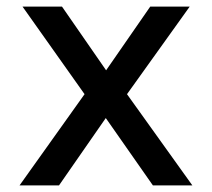

<svg xmlns="http://www.w3.org/2000/svg" viewBox="-20 -559 640 579"><path d="M39 0 235 -275 48 -539H167L300 -347L433 -539H552L363 -275L560 0H441L299 -203L158 0Z"/></svg>

Font: Noto Sans Mono Medium
Style: Regular
Weight: 500
Designer: Monotype Design Team
Foundry: Monotype Imaging Inc.
Version: Version 2.014